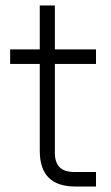

<svg xmlns="http://www.w3.org/2000/svg" viewBox="-20 -680 403 700"><path d="M255 0H330V-53H250C203 -53 180 -76 180 -123V-447H330V-500H180V-660H125V-500H17V-447H125V-130C125 -43 168 0 255 0Z"/></svg>

Font: Uncut Sans Light
Style: Regular
Weight: 300
Designer: Kasper Nordkvist
Foundry: UNCUT.wtf
Version: Version 1.304;Glyphs 3.2 (3246)